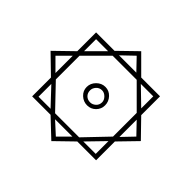

<svg xmlns="http://www.w3.org/2000/svg" viewBox="-215 -1054 1410 1410"><g transform="rotate(45 490.0 -349.0)"><path d="M957 -347.7 824.2 -210.9V-15.6H628.9L492.2 117.2L351.6 -15.6H160.2V-210.9L19.5 -347.7L160.2 -484.4V-679.7H351.6L492.2 -816.4L628.9 -679.7H824.2V-484.4ZM195.3 -179.7V-46.9H320.3ZM320.3 -644.5H195.3V-519.5ZM789.1 -519.5V-644.5H660.2ZM789.1 -46.9V-179.7L660.2 -46.9ZM398.4 -15.6 492.2 70.3 578.1 -15.6ZM160.2 -437.5 70.3 -347.7 160.2 -257.8ZM578.1 -679.7 492.2 -769.5 398.4 -679.7ZM789.1 -472.7 617.2 -644.5H367.2L195.3 -472.7V-226.6L367.2 -46.9H617.2L789.1 -226.6ZM910.2 -347.7 824.2 -437.5V-257.8ZM585.9 -347.7Q585.9 -308.6 558.6 -281.2Q531.2 -253.9 492.2 -253.9Q453.1 -253.9 423.8 -281.2Q394.5 -308.6 394.5 -347.7Q394.5 -386.7 423.8 -416Q453.1 -445.3 492.2 -445.3Q531.2 -445.3 558.6 -416Q585.9 -386.7 585.9 -347.7ZM554.7 -347.7Q554.7 -371.1 535.2 -390.6Q515.6 -410.2 492.2 -410.2Q464.8 -410.2 447.3 -390.6Q429.7 -371.1 429.7 -347.7Q429.7 -320.3 447.3 -302.7Q464.8 -285.2 492.2 -285.2Q515.6 -285.2 535.2 -302.7Q554.7 -320.3 554.7 -347.7Z"/></g></svg>

Font: 和音 by 宁静之雨，公众号njzyshare
Style: Regular
Weight: 400
Designer: Steve Matteson
Foundry: Ascender Corporation
Version: Version 6.00;June 8, 2018;FontCreator 11.0.0.2388 32-bit